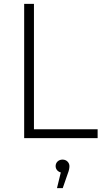

<svg xmlns="http://www.w3.org/2000/svg" viewBox="-20 -720 550 1001"><path d="M106 0H489V-46H157V-700H106ZM277 261H307L333 186C339 171 342 158 342 146C342 129 328 112 306 112C285 112 270 127 270 146C270 162 281 175 297 179Z"/></svg>

Font: Chess Sans Light
Style: Regular
Weight: 300
Designer: Wolf Bōese
Foundry: Wolf Bōese
Version: Version 7.223;Glyphs 3.3 (3306)